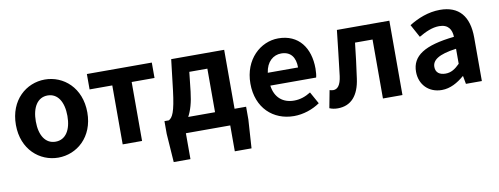

<svg xmlns="http://www.w3.org/2000/svg" viewBox="-63 -902 3701 1424"><g transform="rotate(-10 1787.5 -189.5)"><path d="M313 14C453 14 582 -94 582 -279C582 -466 453 -574 313 -574C173 -574 44 -466 44 -279C44 -94 173 14 313 14ZM313 -106C237 -106 194 -174 194 -279C194 -385 237 -454 313 -454C389 -454 432 -385 432 -279C432 -174 389 -106 313 -106Z M799 0H945V-444H1117V-560H628V-444H799Z M1379 -444H1515V-116H1313C1336 -158 1354 -217 1363 -298ZM1662 -116V-560H1263L1236 -330C1216 -166 1195 -131 1167 -116H1134V-20L1149 195H1275V0H1609V195H1735L1749 -20V-116Z M2088 14C2158 14 2229 -10 2284 -48L2234 -138C2194 -113 2154 -99 2108 -99C2025 -99 1965 -147 1953 -239H2298C2302 -252 2305 -279 2305 -306C2305 -461 2225 -574 2071 -574C1937 -574 1810 -461 1810 -279C1810 -95 1932 14 2088 14ZM1951 -336C1962 -418 2014 -460 2073 -460C2145 -460 2179 -412 2179 -336Z M2417 14C2518 14 2577 -54 2594 -179C2607 -266 2617 -356 2627 -444H2759V0H2906V-560H2511C2498 -446 2486 -332 2472 -219C2463 -152 2440 -125 2407 -125C2396 -125 2388 -128 2380 -130L2355 2C2374 10 2393 14 2417 14Z M3201 14C3265 14 3321 -18 3370 -60H3373L3384 0H3504V-327C3504 -489 3431 -574 3289 -574C3201 -574 3121 -541 3055 -500L3108 -403C3160 -433 3210 -456 3262 -456C3331 -456 3355 -414 3357 -359C3132 -335 3035 -272 3035 -152C3035 -57 3101 14 3201 14ZM3249 -101C3206 -101 3175 -120 3175 -164C3175 -214 3221 -251 3357 -269V-156C3322 -121 3291 -101 3249 -101Z"/></g></svg>

Font: Noto Sans Mono CJK JP Bold
Style: Regular
Weight: 700
Designer: Ryoko NISHIZUKA (kana & ideographs); Paul D. Hunt (Latin, Greek & Cyrillic); Wenlong ZHANG (bopomofo); Sandoll Communica
Foundry: Adobe Systems Incorporated
Version: Version 1.004;PS 1.004;hotconv 1.0.82;makeotf.lib2.5.63406